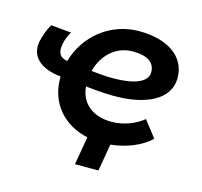

<svg xmlns="http://www.w3.org/2000/svg" viewBox="-98 -634 922 877"><g transform="rotate(15 363.0 -195.5)"><path d="M329 136H440L462 8C537 0 606 -28 649 -70L589 -147C553 -117 498 -94 439 -94C352 -94 292 -141 286 -220C332 -215 378 -211 422 -211C571 -211 680 -263 680 -365C680 -470 586 -527 456 -527C321 -527 209 -437 173 -310C136 -317 125 -337 132 -378C136 -400 144 -421 156 -440L60 -449C46 -426 32 -388 27 -361C15 -292 63 -244 162 -234V-225C162 -108 237 -22 352 3ZM292 -295C313 -374 372 -430 452 -430C522 -430 557 -405 557 -359C557 -310 488 -288 395 -288C361 -288 326 -291 292 -295Z"/></g></svg>

Font: Fixel Display 20240404 SemiBold
Style: Italic
Weight: 600
Italic angle: -10°
Designer: AlfaBravo + MacPaw
Foundry: Kyrylo Tkachov, Marchela Mozhyna, Serhii Makarenko, Maria Weinstein, Zakhar Kryvoshyya
Version: Version 1.211;Glyphs 3.2 (3225)